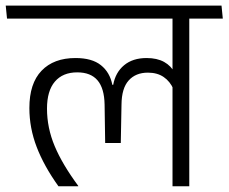

<svg xmlns="http://www.w3.org/2000/svg" viewBox="-39 -650 798 670"><path d="M621.5 -600.5H563V0H621.5ZM506 -585H738.5L734 -630.5H501.5ZM-14.5 -585H687L682 -630.5H-19ZM224.5 -447.5Q148.5 -447.5 106 -403.2Q63.5 -359 63.5 -273Q63.5 -203.5 89 -137Q114.5 -70.5 165 0H234V-1.5Q178.5 -76.5 151.8 -140.2Q125 -204 125 -271Q125 -333 152.5 -365.2Q180 -397.5 230.5 -397.5Q277.5 -397.5 301.2 -369.8Q325 -342 326 -285L328 -151H382.5L385 -285Q385.5 -342 410 -369.2Q434.5 -396.5 477 -396.5Q510 -396.5 532.2 -381.2Q554.5 -366 566.5 -338.5L571 -395Q558.5 -420 533.8 -433.8Q509 -447.5 472.5 -447.5Q424.5 -447.5 394.2 -422.5Q364 -397.5 356 -354H353Q344.5 -397.5 313.2 -422.5Q282 -447.5 224.5 -447.5Z"/></svg>

Font: Anek Devanagari Light
Style: Regular
Weight: 300
Designer: Kailash Malviya (Devanagari) & Yesha Goshar (Latin)
Foundry: Ek Type
Version: Version 1.003